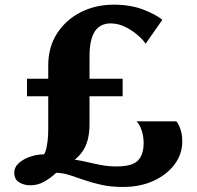

<svg xmlns="http://www.w3.org/2000/svg" viewBox="-20 -772 820 800"><path d="M492 7Q442 7 402.8 -1.8Q363.5 -10.5 331.2 -21.8Q299 -33 270.5 -42.2Q242 -51.5 214 -52Q191.5 -30.5 164.5 -15.2Q137.5 0 107 0Q79.5 0 59.5 -12.5Q39.5 -25 39.5 -52Q39.5 -76 59.2 -93.2Q79 -110.5 107.8 -119.8Q136.5 -129 163.5 -129Q168.5 -135.5 172.2 -150.2Q176 -165 178.5 -186.5Q181 -208 181 -233.5V-371H92.5V-444H181V-499.5Q181 -576 217.8 -632.8Q254.5 -689.5 316.2 -721Q378 -752.5 453.5 -752.5Q523.5 -752.5 575.8 -732.5Q628 -712.5 656.5 -689.5L586.5 -589.5Q581 -600.5 559.2 -620.8Q537.5 -641 506.2 -657.8Q475 -674.5 440 -674.5Q425 -674.5 409.8 -669.2Q394.5 -664 381.8 -650Q369 -636 361 -608.5Q353 -581 353 -536V-444H491V-371H353V-257.5Q353 -216 345 -187.8Q337 -159.5 323.2 -140.2Q309.5 -121 291.5 -106.5Q317 -103 344.5 -96.5Q372 -90 402.2 -84.2Q432.5 -78.5 465.5 -78.5Q531 -78.5 554.8 -103.2Q578.5 -128 578.5 -176Q578.5 -205 569.5 -230.5Q560.5 -256 548.5 -266.5H714.5Q723 -258.5 731.2 -235.5Q739.5 -212.5 739.5 -183Q739.5 -130.5 707.8 -87.5Q676 -44.5 620.2 -18.8Q564.5 7 492 7Z"/></svg>

Font: Merriweather 20pt Black
Style: Regular
Weight: 900
Version: Version 2.100